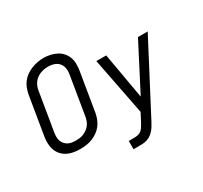

<svg xmlns="http://www.w3.org/2000/svg" viewBox="-187 -1009 1574 1487"><g transform="rotate(-30 600.0 -265.5)"><path d="M253 8Q223 8 193.5 3Q164 -2 138.5 -15Q113 -28 94 -49.5Q75 -71 65.5 -97.5Q56 -124 55 -154.5Q54 -185 59 -215L116 -560Q121 -586 131 -612Q141 -638 158.5 -660.5Q176 -683 200 -699.5Q224 -716 250 -726Q276 -736 303 -741Q330 -746 357 -746Q387 -746 416 -739.5Q445 -733 470.5 -720Q496 -707 515 -686Q534 -665 544 -638Q554 -611 554.5 -580.5Q555 -550 550 -520L493 -175Q488 -149 478 -123Q468 -97 450.5 -74.5Q433 -52 409 -35.5Q385 -19 359 -9Q333 1 306 4.5Q279 8 253 8ZM254 -66Q272 -66 289.5 -68Q307 -70 324 -77Q341 -84 356.5 -95Q372 -106 383.5 -121Q395 -136 401.5 -153Q408 -170 411 -187L468 -532Q471 -551 471 -569Q471 -587 465.5 -603.5Q460 -620 449 -633.5Q438 -647 422.5 -655Q407 -663 389.5 -666.5Q372 -670 353 -670Q335 -670 318 -667Q301 -664 284 -657.5Q267 -651 251.5 -639.5Q236 -628 225 -613.5Q214 -599 207.5 -582Q201 -565 198 -548L141 -203Q138 -185 138 -166.5Q138 -148 143.5 -131.5Q149 -115 160 -102Q171 -89 186 -80.5Q201 -72 218.5 -69Q236 -66 254 -66ZM608 215V141H657Q674 141 691 137.5Q708 134 721.5 122.5Q735 111 744 95.5Q753 80 762 65L800 -8L700 -520H788L860 -110L1072 -520H1159L835 99Q826 116 816 132.5Q806 149 793 164Q780 179 764 190Q748 201 730 207Q712 213 693.5 214Q675 215 657 215Z"/></g></svg>

Font: Zed Sans Extended
Style: Italic
Weight: 400
Width: 7
Italic angle: -9°
Designer: Belleve Invis
Foundry: Belleve Invis
Version: Version 1.0.0; ttfautohint (v1.8.4)